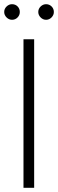

<svg xmlns="http://www.w3.org/2000/svg" viewBox="-22 -894 276 914"><path d="M140.6 0H89.8V-707H140.6ZM-2 -836.9Q-2 -852.1 9.3 -863Q20.5 -874 35.2 -874Q51.3 -874 61.8 -863.3Q72.3 -852.5 72.3 -836.9Q72.3 -821.8 61.5 -810.8Q50.8 -799.8 35.2 -799.8Q20.5 -799.8 9.3 -811Q-2 -822.3 -2 -836.9ZM160.2 -836.9Q160.2 -852.1 171.4 -863Q182.6 -874 197.3 -874Q212.9 -874 223.6 -863.3Q234.4 -852.5 234.4 -836.9Q234.4 -822.3 223.4 -811Q212.4 -799.8 197.3 -799.8Q182.6 -799.8 171.4 -811Q160.2 -822.3 160.2 -836.9Z"/></svg>

Font: Pretendard JP ExtraLight
Style: Regular
Weight: 200
Designer: Base glyphs from Inter by Rasmus Andersson; Hangeul glyphs from Noto Sans CJK(Source Han Sans) by Jang Soo-young and Kan
Foundry: Kil Hyung-jin
Version: Version 1.309